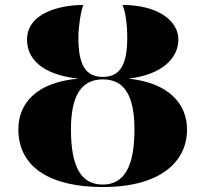

<svg xmlns="http://www.w3.org/2000/svg" viewBox="-20 -744 828 774"><path d="M394 10C627 10 734 -92 734 -222C734 -325 661 -410 498 -427C639 -444 699 -513 699 -585C699 -660 617 -724 474 -724C485 -697 493 -652 493 -592C493 -481 463 -434 394 -434C326 -434 296 -481 296 -592C296 -634 305 -697 316 -724C222 -724 89 -692 89 -584C89 -512 142 -444 296 -427C124 -412 54 -325 54 -223C54 -63 193 10 394 10ZM394 0C307 0 266 -71 266 -222C266 -359 308 -424 395 -424C481 -424 522 -359 522 -222C522 -71 480 0 394 0Z"/></svg>

Font: Noto Serif Display Black
Style: Regular
Weight: 900
Designer: Monotype Design Team
Foundry: Monotype Imaging Inc.
Version: Version 2.009